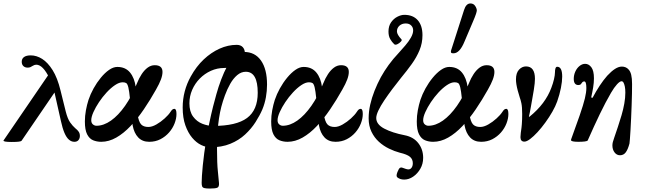

<svg xmlns="http://www.w3.org/2000/svg" viewBox="-28 -811 3743 1113"><path d="M40 12Q-8 12 -8 4L262 -391L259 -357Q221 -436 182 -436Q172 -436 161 -429Q155 -425 148.5 -422Q142 -419 132 -419Q117 -419 107.5 -428Q98 -437 98 -453Q98 -471 111.5 -480.5Q125 -490 150 -490Q184 -490 216.5 -469.5Q249 -449 277 -404.5Q305 -360 323 -286L353 -165Q364 -122 378.5 -101.5Q393 -81 408 -68Q422 -57 428.5 -47Q435 -37 435 -23Q435 -9 427 1Q419 11 403 11Q386 11 371.5 -1.5Q357 -14 345.5 -41Q334 -68 325 -110L280 -310L308 -304L97 5Q95 8 82 10Q69 12 40 12Z M559 11Q533 11 511.5 2Q490 -7 477 -32.5Q464 -58 464 -107Q464 -139 470 -171.5Q476 -204 485 -232Q496 -265 514.5 -298.5Q533 -332 556.5 -360.5Q580 -389 604.5 -406Q629 -423 652 -423Q699 -423 725.5 -391Q752 -359 759 -305Q762 -285 762.5 -256.5Q763 -228 764.5 -199Q766 -170 769 -149Q776 -105 790 -90Q804 -75 832 -75Q853 -75 878.5 -89.5Q904 -104 926.5 -124.5Q949 -145 960 -162Q967 -173 972 -176.5Q977 -180 983 -180Q995 -180 995 -150Q995 -124 984 -95.5Q973 -67 952 -43Q931 -19 902 -4Q873 11 837 11Q797 11 773 -14.5Q749 -40 741 -84Q741 -87 740 -92.5Q739 -98 738.5 -103Q738 -108 737 -110Q730 -193 725.5 -238.5Q721 -284 716 -304.5Q711 -325 703.5 -329.5Q696 -334 683 -334Q663 -334 638.5 -317.5Q614 -301 590 -275Q566 -249 546 -219Q526 -189 513.5 -161Q501 -133 501 -114Q501 -98 510.5 -90Q520 -82 531 -82Q573 -82 615.5 -112Q658 -142 697 -197.5Q736 -253 766 -328Q778 -358 793.5 -381.5Q809 -405 828 -419Q847 -433 869 -433Q914 -433 914 -394Q914 -375 905 -350.5Q896 -326 876 -291Q843 -232 806 -177.5Q769 -123 729 -80.5Q689 -38 646 -13.5Q603 11 559 11Z M1188 282Q1168 282 1157.5 279.5Q1147 277 1144 270Q1141 263 1141 249Q1141 216 1147.5 148.5Q1154 81 1168.5 -7.5Q1183 -96 1207 -193Q1215 -224 1226.5 -265.5Q1238 -307 1254 -349.5Q1270 -392 1289.5 -428.5Q1309 -465 1333 -487.5Q1357 -510 1386 -510Q1450 -510 1485 -460Q1520 -410 1520 -321Q1520 -284 1513.5 -247.5Q1507 -211 1493 -177Q1478 -142 1453.5 -103.5Q1429 -65 1393 -31.5Q1357 2 1307 22.5Q1257 43 1191 43Q1166 43 1138 29.5Q1110 16 1086 -12.5Q1062 -41 1046.5 -84.5Q1031 -128 1031 -188Q1031 -236 1043 -281.5Q1055 -327 1078 -368Q1110 -426 1153 -466.5Q1196 -507 1245 -529Q1294 -551 1344 -551Q1367 -551 1379.5 -537.5Q1392 -524 1392 -498Q1392 -461 1359.5 -439Q1327 -417 1272 -417Q1231 -417 1194.5 -400.5Q1158 -384 1130 -355.5Q1102 -327 1086 -290Q1070 -253 1070 -212Q1070 -164 1091.5 -135Q1113 -106 1145 -93.5Q1177 -81 1208 -81Q1342 -81 1404 -127Q1466 -173 1466 -273Q1466 -395 1397 -395Q1370 -395 1347 -375.5Q1324 -356 1306.5 -325Q1289 -294 1276 -258.5Q1263 -223 1255 -192Q1247 -161 1241.5 -125Q1236 -89 1233 -45Q1230 -1 1230 53Q1230 136 1235 182.5Q1240 229 1241.5 250.5Q1243 272 1232 277Q1221 282 1188 282Z M1639 11Q1613 11 1591.5 2Q1570 -7 1557 -32.5Q1544 -58 1544 -107Q1544 -139 1550 -171.5Q1556 -204 1565 -232Q1576 -265 1594.5 -298.5Q1613 -332 1636.5 -360.5Q1660 -389 1684.5 -406Q1709 -423 1732 -423Q1779 -423 1805.5 -391Q1832 -359 1839 -305Q1842 -285 1842.5 -256.5Q1843 -228 1844.5 -199Q1846 -170 1849 -149Q1856 -105 1870 -90Q1884 -75 1912 -75Q1933 -75 1958.5 -89.5Q1984 -104 2006.5 -124.5Q2029 -145 2040 -162Q2047 -173 2052 -176.5Q2057 -180 2063 -180Q2075 -180 2075 -150Q2075 -124 2064 -95.5Q2053 -67 2032 -43Q2011 -19 1982 -4Q1953 11 1917 11Q1877 11 1853 -14.5Q1829 -40 1821 -84Q1821 -87 1820 -92.5Q1819 -98 1818.5 -103Q1818 -108 1817 -110Q1810 -193 1805.5 -238.5Q1801 -284 1796 -304.5Q1791 -325 1783.5 -329.5Q1776 -334 1763 -334Q1743 -334 1718.5 -317.5Q1694 -301 1670 -275Q1646 -249 1626 -219Q1606 -189 1593.5 -161Q1581 -133 1581 -114Q1581 -98 1590.5 -90Q1600 -82 1611 -82Q1653 -82 1695.5 -112Q1738 -142 1777 -197.5Q1816 -253 1846 -328Q1858 -358 1873.5 -381.5Q1889 -405 1908 -419Q1927 -433 1949 -433Q1994 -433 1994 -394Q1994 -375 1985 -350.5Q1976 -326 1956 -291Q1923 -232 1886 -177.5Q1849 -123 1809 -80.5Q1769 -38 1726 -13.5Q1683 11 1639 11Z M2315 230Q2291 230 2275 217Q2271 213 2271 206Q2271 199 2276 186Q2284 166 2290.5 162Q2297 158 2304 161Q2315 165 2324 168Q2333 171 2339 171Q2351 171 2358 161Q2365 151 2365 135Q2365 112 2348.5 98Q2332 84 2289 74Q2259 66 2227 50.5Q2195 35 2168.5 11Q2142 -13 2125.5 -47Q2109 -81 2109 -125Q2109 -164 2118 -204Q2127 -244 2143 -284.5Q2159 -325 2180 -364Q2200 -400 2225 -434.5Q2250 -469 2284 -505Q2302 -525 2321.5 -547.5Q2341 -570 2354 -593Q2367 -616 2367 -635Q2367 -652 2355.5 -663.5Q2344 -675 2324 -675Q2302 -675 2287.5 -662Q2273 -649 2273 -629Q2273 -611 2299 -583Q2304 -579 2295.5 -569.5Q2287 -560 2275 -554.5Q2263 -549 2257 -555Q2244 -567 2234 -584.5Q2224 -602 2224 -628Q2224 -660 2239 -681.5Q2254 -703 2275.5 -714Q2297 -725 2316 -725Q2366 -725 2393.5 -694Q2421 -663 2421 -607Q2421 -561 2404 -520Q2387 -479 2359 -440Q2331 -401 2297 -360Q2272 -329 2246.5 -295Q2221 -261 2199.5 -229Q2178 -197 2165.5 -170.5Q2153 -144 2153 -127Q2153 -90 2199.5 -65.5Q2246 -41 2318 -27Q2369 -17 2397 19Q2425 55 2425 104Q2425 139 2408.5 167.5Q2392 196 2367 213Q2342 230 2315 230Z M2483 11Q2457 11 2435.5 2Q2414 -7 2401 -32.5Q2388 -58 2388 -107Q2388 -139 2394 -171.5Q2400 -204 2409 -232Q2420 -265 2438.5 -298.5Q2457 -332 2480.5 -360.5Q2504 -389 2528.5 -406Q2553 -423 2576 -423Q2623 -423 2649.5 -391Q2676 -359 2683 -305Q2686 -285 2686.5 -256.5Q2687 -228 2688.5 -199Q2690 -170 2693 -149Q2700 -105 2714 -90Q2728 -75 2756 -75Q2777 -75 2802.5 -89.5Q2828 -104 2850.5 -124.5Q2873 -145 2884 -162Q2891 -173 2896 -176.5Q2901 -180 2907 -180Q2919 -180 2919 -150Q2919 -124 2908 -95.5Q2897 -67 2876 -43Q2855 -19 2826 -4Q2797 11 2761 11Q2721 11 2697 -14.5Q2673 -40 2665 -84Q2665 -87 2664 -92.5Q2663 -98 2662.5 -103Q2662 -108 2661 -110Q2654 -193 2649.5 -238.5Q2645 -284 2640 -304.5Q2635 -325 2627.5 -329.5Q2620 -334 2607 -334Q2587 -334 2562.5 -317.5Q2538 -301 2514 -275Q2490 -249 2470 -219Q2450 -189 2437.5 -161Q2425 -133 2425 -114Q2425 -98 2434.5 -90Q2444 -82 2455 -82Q2497 -82 2539.5 -112Q2582 -142 2621 -197.5Q2660 -253 2690 -328Q2702 -358 2717.5 -381.5Q2733 -405 2752 -419Q2771 -433 2793 -433Q2838 -433 2838 -394Q2838 -375 2829 -350.5Q2820 -326 2800 -291Q2767 -232 2730 -177.5Q2693 -123 2653 -80.5Q2613 -38 2570 -13.5Q2527 11 2483 11ZM2601 -502Q2592 -502 2589 -504Q2586 -506 2586 -510Q2586 -512 2586 -514.5Q2586 -517 2587 -519L2662 -753Q2674 -791 2699 -791Q2717 -791 2726.5 -776.5Q2736 -762 2736 -750Q2736 -745 2731 -729.5Q2726 -714 2713 -684L2665 -571Q2637 -502 2601 -502Z M3012 10Q2989 10 2989 -16Q2989 -26 2991 -41.5Q2993 -57 2995 -70Q2996 -79 2997 -91Q2998 -103 2998.5 -118.5Q2999 -134 2999 -150Q2999 -191 2994.5 -212Q2990 -233 2985 -246Q2978 -268 2973 -287Q2968 -306 2965.5 -322Q2963 -338 2963 -351Q2963 -388 2980.5 -407Q2998 -426 3021 -426Q3047 -426 3060 -408Q3073 -390 3073 -354Q3073 -343 3071.5 -327.5Q3070 -312 3066.5 -290Q3063 -268 3057 -235Q3053 -213 3049.5 -192.5Q3046 -172 3043 -157.5Q3040 -143 3038 -135L3041 -134Q3088 -172 3119.5 -214Q3151 -256 3168 -302Q3178 -328 3183.5 -352Q3189 -376 3189 -390Q3189 -424 3202 -424Q3231 -424 3231 -367Q3231 -339 3223.5 -301Q3216 -263 3202 -223Q3192 -195 3174 -163.5Q3156 -132 3133.5 -101Q3111 -70 3088 -45Q3065 -20 3045 -5Q3025 10 3012 10Z M3566 89Q3547 89 3534.5 72.5Q3522 56 3522 32Q3522 23 3524.5 12.5Q3527 2 3533 -14Q3543 -43 3554 -76Q3565 -109 3575 -143Q3585 -177 3591 -210.5Q3597 -244 3597 -274Q3597 -295 3594 -309.5Q3591 -324 3586.5 -332Q3582 -340 3575 -340Q3565 -340 3548.5 -322Q3532 -304 3514 -273Q3482 -218 3449 -149.5Q3416 -81 3379 3Q3377 7 3362.5 9Q3348 11 3325 11Q3282 11 3282 1Q3282 0 3282.5 -1.5Q3283 -3 3283 -4L3332 -141Q3354 -205 3362.5 -240.5Q3371 -276 3371 -301Q3371 -339 3359 -339Q3351 -339 3347.5 -334Q3344 -329 3339.5 -323.5Q3335 -318 3325 -318Q3298 -318 3298 -354Q3298 -376 3307 -396Q3316 -416 3331.5 -428.5Q3347 -441 3364 -441Q3385 -441 3400 -421Q3415 -401 3415 -357Q3415 -332 3410.5 -304.5Q3406 -277 3399 -246L3407 -244Q3427 -282 3448.5 -314.5Q3470 -347 3492 -372Q3516 -398 3537 -411.5Q3558 -425 3577 -425Q3588 -425 3598 -421Q3608 -417 3615 -409Q3626 -398 3631 -377.5Q3636 -357 3636 -324Q3636 -302 3635.5 -269.5Q3635 -237 3633.5 -200Q3632 -163 3630.5 -126Q3629 -89 3627 -57.5Q3625 -26 3623.5 -5Q3622 16 3621 21Q3612 55 3599.5 72Q3587 89 3566 89Z"/></svg>

Font: Junicode VF
Style: Italic
Weight: 400
Italic angle: -11°
Designer: Peter S. Baker
Version: Version 2.209